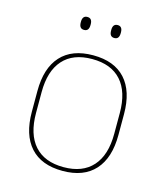

<svg xmlns="http://www.w3.org/2000/svg" viewBox="-101 -726 702 816"><g transform="rotate(15 249.5 -318.0)"><path d="M249.5 11.5Q156 11.5 107.5 -42.5Q59 -96.5 59 -197.5V-289Q59 -390 107.8 -443.5Q156.5 -497 249.5 -497Q342.5 -497 391.2 -443.5Q440 -390 440 -289V-197.5Q440 -96.5 391.2 -42.5Q342.5 11.5 249.5 11.5ZM249.5 -5Q333 -5 377.2 -54.5Q421.5 -104 421.5 -197.5V-289Q421.5 -382 377.5 -431.2Q333.5 -480.5 249.5 -480.5Q165.5 -480.5 121.5 -431.2Q77.5 -382 77.5 -289V-197.5Q77.5 -104 121.5 -54.5Q165.5 -5 249.5 -5ZM183 -591Q172 -591 166.8 -597.8Q161.5 -604.5 161.5 -618.5V-621.5Q161.5 -634.5 166.8 -641.2Q172 -648 183 -648Q194 -648 199.2 -641.2Q204.5 -634.5 204.5 -621.5V-618.5Q204.5 -604.5 199.2 -597.8Q194 -591 183 -591ZM316.5 -591Q305.5 -591 300.2 -597.8Q295 -604.5 295 -618.5V-621.5Q295 -634.5 300.2 -641.2Q305.5 -648 316.5 -648Q327 -648 332.2 -641.2Q337.5 -634.5 337.5 -621.5V-618.5Q337.5 -604.5 332.2 -597.8Q327 -591 316.5 -591Z"/></g></svg>

Font: Anek Telugu Thin
Style: Regular
Weight: 250
Version: Version 1.003